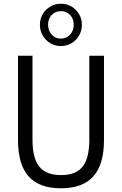

<svg xmlns="http://www.w3.org/2000/svg" viewBox="-20 -1005 657 1034"><path d="M308 9Q191 9 134 -55Q77 -119 77 -251V-705H155V-253Q155 -152 192 -107Q229 -62 309 -62Q388 -62 424.5 -107Q461 -152 461 -253V-705H540V-251Q540 -119 482.5 -55Q425 9 308 9ZM308 -757Q276 -757 250.5 -772.5Q225 -788 210 -814Q195 -840 195 -871Q195 -904 210 -929Q225 -954 250.5 -969.5Q276 -985 308 -985Q340 -985 365.5 -969.5Q391 -954 406 -928.5Q421 -903 421 -871Q421 -840 406 -814Q391 -788 365.5 -772.5Q340 -757 308 -757ZM307 -797Q338 -797 357.5 -818.5Q377 -840 377 -871Q377 -904 357.5 -924.5Q338 -945 308 -945Q278 -945 258.5 -924.5Q239 -904 239 -872Q239 -840 258.5 -818.5Q278 -797 307 -797Z"/></svg>

Font: Nunito Sans 10pt Condensed
Style: Regular
Weight: 400
Width: 3
Designer: Vernon Adams
Foundry: Vernon Adams
Version: Version 3.101;gftools[0.9.27]